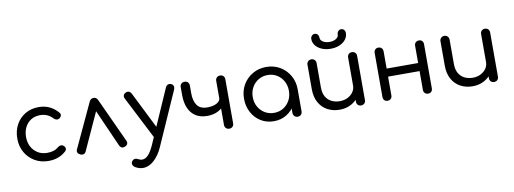

<svg xmlns="http://www.w3.org/2000/svg" viewBox="-75 -1250 5205 1945"><g transform="rotate(-10 2528.0 -278.0)"><path d="M337 4Q257 4 195 -32.5Q133 -69 97.5 -131.5Q62 -194 62 -273Q62 -354 96.5 -417Q131 -480 191.5 -515.5Q252 -551 330 -551Q390 -551 439.5 -528Q489 -505 528 -459Q541 -445 537.5 -429Q534 -413 517 -401Q504 -392 488.5 -395Q473 -398 460 -411Q408 -468 330 -468Q277 -468 237 -443.5Q197 -419 174.5 -375Q152 -331 152 -273Q152 -217 175.5 -173.5Q199 -130 240.5 -104.5Q282 -79 337 -79Q373 -79 401.5 -88Q430 -97 453 -117Q468 -129 483.5 -130Q499 -131 511 -121Q527 -108 528.5 -91.5Q530 -75 517 -63Q445 4 337 4Z M894 -546Q908 -546 919 -539Q930 -532 937 -516L1147 -60Q1155 -42 1148.5 -27.5Q1142 -13 1126 -6Q1106 3 1091 -1.5Q1076 -6 1066 -25L872 -463H921L721 -25Q713 -7 696.5 -2Q680 3 661 -6Q643 -14 636.5 -28.5Q630 -43 638 -61L850 -516Q864 -546 894 -546Z M1267 240Q1247 240 1227.5 234.5Q1208 229 1189 218Q1169 206 1163 188.5Q1157 171 1169 154Q1181 138 1197 135.5Q1213 133 1231 143Q1242 149 1252 152Q1262 155 1273 155Q1306 155 1335.5 123Q1365 91 1393 28L1635 -523Q1643 -542 1660.5 -548.5Q1678 -555 1695 -546Q1711 -540 1716 -523Q1721 -506 1712 -486L1468 65Q1433 143 1380 191.5Q1327 240 1267 240ZM1488 -20Q1471 -13 1455.5 -18.5Q1440 -24 1431 -42L1204 -486Q1195 -504 1201.5 -520Q1208 -536 1226 -543Q1243 -551 1258.5 -545Q1274 -539 1283 -522L1503 -81Q1512 -63 1509 -45.5Q1506 -28 1488 -20Z M1998 -166Q1926 -166 1878 -198Q1830 -230 1806.5 -286.5Q1783 -343 1783 -418V-500Q1783 -521 1796 -534Q1809 -547 1830 -547Q1851 -547 1864 -534Q1877 -521 1877 -500V-418Q1877 -343 1908.5 -297Q1940 -251 2014 -251Q2073 -251 2110.5 -271.5Q2148 -292 2148 -323H2197Q2196 -277 2170.5 -241.5Q2145 -206 2100.5 -186Q2056 -166 1998 -166ZM2195 0Q2175 0 2161.5 -13Q2148 -26 2148 -47V-500Q2148 -521 2161.5 -534Q2175 -547 2195 -547Q2216 -547 2229 -534Q2242 -521 2242 -500V-47Q2242 -26 2229 -13Q2216 0 2195 0Z M2654 4Q2580 4 2521 -32Q2462 -68 2428 -131Q2394 -194 2394 -273Q2394 -353 2430.5 -415.5Q2467 -478 2529.5 -514.5Q2592 -551 2670 -551Q2749 -551 2811 -514.5Q2873 -478 2909.5 -415Q2946 -352 2946 -273L2910 -265Q2910 -189 2876.5 -128Q2843 -67 2785.5 -31.5Q2728 4 2654 4ZM2670 -79Q2724 -79 2765.5 -104.5Q2807 -130 2831.5 -174Q2856 -218 2856 -273Q2856 -329 2831.5 -373Q2807 -417 2765.5 -442.5Q2724 -468 2670 -468Q2618 -468 2575.5 -442.5Q2533 -417 2508.5 -373Q2484 -329 2484 -273Q2484 -218 2508.5 -174Q2533 -130 2575.5 -104.5Q2618 -79 2670 -79ZM2899 1Q2879 1 2865.5 -12.5Q2852 -26 2852 -46V-205L2871 -302L2946 -273V-46Q2946 -26 2933 -12.5Q2920 1 2899 1Z M3331 5Q3261 5 3206 -24.5Q3151 -54 3119 -111Q3087 -168 3087 -250V-501Q3087 -521 3100.5 -534.5Q3114 -548 3134 -548Q3154 -548 3167.5 -534.5Q3181 -521 3181 -501V-250Q3181 -192 3203 -154.5Q3225 -117 3262.5 -98.5Q3300 -80 3347 -80Q3392 -80 3427.5 -98Q3463 -116 3484 -146Q3505 -176 3505 -214H3565Q3564 -152 3533 -102Q3502 -52 3449.5 -23.5Q3397 5 3331 5ZM3551 0Q3531 0 3518 -13Q3505 -26 3505 -47V-501Q3505 -522 3518 -535Q3531 -548 3551 -548Q3572 -548 3585 -535Q3598 -522 3598 -501V-47Q3598 -26 3585 -13Q3572 0 3551 0ZM3348 -619Q3298 -619 3257.5 -636Q3217 -653 3193.5 -683Q3170 -713 3170 -750Q3170 -769 3182.5 -782.5Q3195 -796 3212 -796Q3231 -796 3242.5 -783Q3254 -770 3254 -749Q3254 -723 3281 -706Q3308 -689 3348 -689Q3388 -689 3415 -706Q3442 -723 3442 -749Q3442 -770 3454.5 -783Q3467 -796 3484 -796Q3503 -796 3514.5 -782.5Q3526 -769 3526 -750Q3526 -713 3502.5 -683Q3479 -653 3439 -636Q3399 -619 3348 -619Z M4241 0Q4220 0 4207 -13Q4194 -26 4194 -47V-500Q4194 -521 4207 -534Q4220 -547 4241 -547Q4262 -547 4274 -534Q4286 -521 4286 -500V-47Q4286 -26 4274 -13Q4262 0 4241 0ZM3823 0Q3803 0 3790.5 -13Q3778 -26 3778 -47V-500Q3778 -521 3790.5 -534Q3803 -547 3823 -547Q3844 -547 3857 -534Q3870 -521 3870 -500V-47Q3870 -26 3857 -13Q3844 0 3823 0ZM3857 -240V-323H4222V-240Z M4699 5Q4629 5 4574 -24.5Q4519 -54 4487 -111Q4455 -168 4455 -250V-501Q4455 -521 4468.5 -534.5Q4482 -548 4502 -548Q4522 -548 4535.5 -534.5Q4549 -521 4549 -501V-250Q4549 -192 4571 -154.5Q4593 -117 4630.5 -98.5Q4668 -80 4715 -80Q4760 -80 4795.5 -98Q4831 -116 4852 -146Q4873 -176 4873 -214H4933Q4932 -152 4901 -102Q4870 -52 4817.5 -23.5Q4765 5 4699 5ZM4919 0Q4899 0 4886 -13Q4873 -26 4873 -47V-501Q4873 -522 4886 -535Q4899 -548 4919 -548Q4940 -548 4953 -535Q4966 -522 4966 -501V-47Q4966 -26 4953 -13Q4940 0 4919 0Z"/></g></svg>

Font: Comfortaa SemiBold
Style: Regular
Weight: 600
Designer: Johan Aakerlund
Foundry: Johan Aakerlund
Version: Version 3.104; ttfautohint (v1.8.1.43-b0c9)